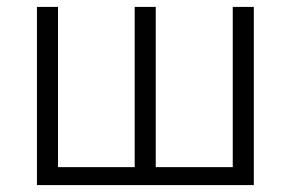

<svg xmlns="http://www.w3.org/2000/svg" viewBox="-20 -536 842 556"><path d="M87 0V-516H148V-52H370V-516H431V-52H654V-516H715V0Z"/></svg>

Font: Ubuntu Sans Light
Style: Regular
Weight: 300
Designer: Dalton Maag Ltd
Foundry: Dalton Maag Ltd
Version: Version 1.006; ttfautohint (v1.8.4.7-5d5b)